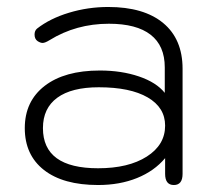

<svg xmlns="http://www.w3.org/2000/svg" viewBox="-20 -520 619 550"><path d="M51 -153Q51 -230 108 -274Q165 -318 266 -318Q328 -318 378 -301Q428 -284 452 -254V-327Q452 -389 411.5 -420.5Q371 -452 292 -452Q198 -452 122 -405Q109 -397 102 -397Q96 -397 88 -402Q79 -408 79 -421Q79 -432 86 -438Q123 -467 177.5 -483.5Q232 -500 290 -500Q392 -500 447.5 -454Q503 -408 503 -323V-22Q503 10 478 10Q453 10 453 -22V-67Q422 -30 372.5 -10Q323 10 261 10Q161 10 106 -33Q51 -76 51 -153ZM453 -160Q453 -212 403 -241Q353 -270 263 -270Q185 -270 144 -240Q103 -210 103 -153Q103 -38 261 -38Q348 -38 400.5 -71.5Q453 -105 453 -160Z"/></svg>

Font: Kodchasan ExtraLight
Style: Regular
Weight: 275
Version: Version 1.000; ttfautohint (v1.6)